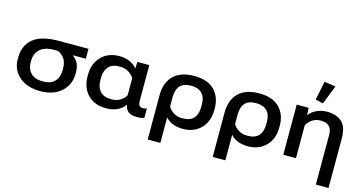

<svg xmlns="http://www.w3.org/2000/svg" viewBox="-97 -1263 3629 1917"><g transform="rotate(15 1717.5 -304.0)"><path d="M338.4 14.6Q474.6 14.6 555.4 -58.1Q636.2 -130.9 636.2 -244.6V-259.8Q636.2 -332.5 602.1 -376.7Q567.9 -420.9 508.3 -443.4L509.3 -416H696.3V-518.6H389.6Q209.5 -518.6 125 -448Q40.5 -377.4 40.5 -252.4V-237.3Q40.5 -125 122.1 -55.2Q203.6 14.6 338.4 14.6ZM337.9 -85.9Q255.9 -85.9 214.8 -127.9Q173.8 -169.9 173.8 -234.9V-253.9Q173.8 -335.9 230 -381.3Q286.1 -426.8 405.8 -418.9Q440.9 -407.7 471.4 -369.6Q502 -331.5 502 -264.2V-243.7Q502 -171.9 460.9 -128.9Q419.9 -85.9 337.9 -85.9Z M1015.1 9.8Q1082.5 9.8 1130.6 -12Q1178.7 -33.7 1209 -75.7H1212.4Q1218.8 -35.2 1247.1 -10.5Q1275.4 14.2 1339.4 14.6Q1364.7 14.6 1384.3 10.7Q1403.8 6.8 1413.6 2.4V-93.8Q1404.3 -90.3 1393.3 -88.4Q1382.3 -86.4 1373.5 -86.4Q1350.1 -86.4 1337.4 -100.6Q1324.7 -114.7 1324.7 -155.3V-518.6H1201.7L1197.8 -451.2H1195.8Q1173.8 -482.9 1126.7 -505.6Q1079.6 -528.3 1013.7 -528.3Q899.9 -528.3 829.1 -456.1Q758.3 -383.8 758.3 -267.1V-251.5Q758.3 -134.8 828.1 -62.5Q897.9 9.8 1015.1 9.8ZM1044.9 -90.8Q966.3 -90.8 929 -133.3Q891.6 -175.8 891.6 -246.6V-271.5Q891.6 -342.8 928.7 -385.5Q965.8 -428.2 1044.4 -428.2Q1099.1 -428.2 1137 -404.8Q1174.8 -381.3 1193.8 -346.7V-173.3Q1180.2 -142.6 1141.6 -116.7Q1103 -90.8 1044.9 -90.8Z M1501.5 203.1H1632.3V-60.5Q1661.1 -26.4 1707.3 -8.3Q1753.4 9.8 1812 9.8Q1925.8 9.8 1996.8 -62Q2067.9 -133.8 2067.9 -254.9V-270.5Q2067.9 -386.2 1997.8 -458.3Q1927.7 -530.3 1786.1 -530.3Q1648.4 -530.3 1575 -457.8Q1501.5 -385.3 1501.5 -256.8ZM1780.8 -90.8Q1724.6 -90.8 1685.5 -116.9Q1646.5 -143.1 1632.3 -173.8V-266.1Q1632.3 -347.7 1668.7 -387.9Q1705.1 -428.2 1783.7 -428.2Q1855 -428.2 1894.3 -389.6Q1933.6 -351.1 1933.6 -275.9V-249.5Q1933.6 -173.8 1896.5 -132.3Q1859.4 -90.8 1780.8 -90.8Z M2173.3 203.1H2304.2V-60.5Q2333 -26.4 2379.2 -8.3Q2425.3 9.8 2483.9 9.8Q2597.7 9.8 2668.7 -62Q2739.7 -133.8 2739.7 -254.9V-270.5Q2739.7 -386.2 2669.7 -458.3Q2599.6 -530.3 2458 -530.3Q2320.3 -530.3 2246.8 -457.8Q2173.3 -385.3 2173.3 -256.8ZM2452.6 -90.8Q2396.5 -90.8 2357.4 -116.9Q2318.4 -143.1 2304.2 -173.8V-266.1Q2304.2 -347.7 2340.6 -387.9Q2377 -428.2 2455.6 -428.2Q2526.9 -428.2 2566.2 -389.6Q2605.5 -351.1 2605.5 -275.9V-249.5Q2605.5 -173.8 2568.4 -132.3Q2531.2 -90.8 2452.6 -90.8Z M3239.7 203.1H3370.6V-306.6Q3370.6 -428.7 3314 -478.8Q3257.3 -528.8 3165 -528.8Q3105.5 -528.8 3057.4 -507.3Q3009.3 -485.8 2978 -445.8H2976.1L2972.2 -518.6H2848.6V0H2979.5V-341.3Q3001 -379.9 3038.1 -403.3Q3075.2 -426.8 3122.1 -426.8Q3178.7 -426.8 3209.2 -399.7Q3239.7 -372.6 3239.7 -309.6ZM3097.7 -597.7 3175.3 -793 3058.6 -810.5 3018.1 -616.7Z"/></g></svg>

Font: Roboto Flex
Style: wght 600 wdth 140 opsz 13.0 GRAD 0.00 slnt 0.00 XTRA 468 XOPQ 96 YOPQ 79 YTLC 514 YTUC 712 YTAS 750 YTDE -203.00 YTFI 738
Weight: 600
Width: 8
Designer: Berlow after Robertson
Foundry: Google
Version: Version 3.100